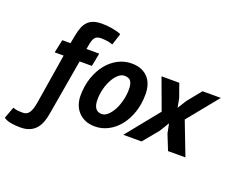

<svg xmlns="http://www.w3.org/2000/svg" viewBox="-269 -958 1722 1411"><g transform="rotate(20 592.0 -253.0)"><path d="M246 -397 172 34Q166 71 155 102.5Q144 134 124.5 157.5Q105 181 75 194.5Q45 208 1 208Q-35 208 -69.5 202.5Q-104 197 -129 180L-95 89Q-78 96 -61 98Q-44 100 -18 100Q14 100 31.5 74.5Q49 49 58 -8L121 -397H51L73 -500H137L150 -567Q157 -604 168 -631.5Q179 -659 197.5 -677.5Q216 -696 242.5 -705Q269 -714 308 -714Q324 -714 344.5 -712.5Q365 -711 385 -707.5Q405 -704 424 -699Q443 -694 458 -687L429 -596Q406 -605 382 -608Q358 -611 335 -611Q303 -611 288.5 -592Q274 -573 268 -533L262 -500H362L342 -397Z M338 -162Q338 -241 360.5 -306Q383 -371 420.5 -417Q458 -463 507.5 -488.5Q557 -514 611 -514Q659 -514 692 -499Q725 -484 745.5 -459Q766 -434 775 -402Q784 -370 784 -336Q784 -258 762 -193.5Q740 -129 703 -83Q666 -37 617 -11.5Q568 14 514 14Q467 14 434 -1.5Q401 -17 379.5 -42Q358 -67 348 -98.5Q338 -130 338 -162ZM465 -179Q465 -89 530 -89Q554 -89 577 -110Q600 -131 618 -165Q636 -199 646.5 -242Q657 -285 657 -328Q657 -368 643.5 -389.5Q630 -411 593 -411Q569 -411 546 -391Q523 -371 505 -338.5Q487 -306 476 -264Q465 -222 465 -179Z M939 -256 849 -500H988L1026 -393L1039 -323L1083 -393L1170 -500H1313L1118 -260L1218 0H1082L1034 -120L1019 -194L974 -120L875 0H732Z"/></g></svg>

Font: PT Sans
Style: Bold Italic
Weight: 700
Italic angle: -12°
Designer: A.Korolkova, O.Umpeleva, V.Yefimov
Foundry: ParaType Ltd
Version: Version 2.003W OFL